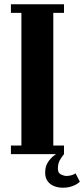

<svg xmlns="http://www.w3.org/2000/svg" viewBox="-20 -720 393 897"><path d="M31 0V-40H80V-660H31V-700H279V-660H229V-40H279V0ZM274.5 157Q251 157 232 149.2Q213 141.5 202 125.8Q191 110 191 86.5Q191 57.5 203.8 38Q216.5 18.5 233.2 6.2Q250 -6 262.5 -13.5L279 0Q267.5 14 259 29.2Q250.5 44.5 250.5 69Q250.5 88 264.8 95Q279 102 290.5 102Q303.5 102 314.5 98.5Q325.5 95 333 90L353 129Q340 141.5 319.2 149.2Q298.5 157 274.5 157Z"/></svg>

Font: Imbue Thin 10pt Black
Style: Regular
Weight: 900
Version: Version 1.102